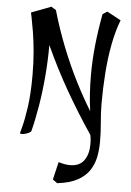

<svg xmlns="http://www.w3.org/2000/svg" viewBox="-62 -722 711 1046"><g transform="rotate(5 293.5 -199.5)"><path d="M291 278 266 260 289 163Q325 174 351 174Q404 174 428.5 139.5Q453 105 453 51Q453 39 452 26Q451 13 448 0Q373 -111 307 -226Q241 -341 183 -468Q183 -384 176 -299.5Q169 -215 156 -136Q143 -57 126 9Q117 18 101 23Q85 28 77 28Q70 28 68 27Q66 26 66 24Q65 24 75 -12.5Q85 -49 95.5 -120.5Q106 -192 106 -297Q106 -365 100.5 -426.5Q95 -488 87 -535Q79 -582 73.5 -609Q68 -636 68 -636L176 -677L202 -661Q232 -557 271 -459Q310 -361 353 -277Q396 -193 436 -129Q429 -178 426 -227Q423 -276 423 -325Q423 -408 432 -492Q441 -576 457 -661L482 -677L558 -636Q535 -578 520.5 -502Q506 -426 500 -342.5Q494 -259 494 -178Q494 -128 499 -74Q504 -20 504 33Q504 74 496.5 114Q489 154 467 188.5Q445 223 402.5 246.5Q360 270 291 278Z"/></g></svg>

Font: Julee
Style: Regular
Weight: 400
Designer: Julian Tunni
Foundry: Julian Tunni
Version: Version 1.002; ttfautohint (v1.8.4.7-5d5b);gftools[0.9.23]